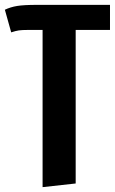

<svg xmlns="http://www.w3.org/2000/svg" viewBox="-27 -550 474 789"><path d="M425 -427H284V204L148 219V-427H90Q63 -427 50 -425Q37 -423 19 -417L-7 -510Q16 -521 43.5 -525.5Q71 -530 124 -530H425Z"/></svg>

Font: Fira Sans Compressed SemiBold
Style: Regular
Weight: 600
Width: 1
Designer: bBox Type GmbH & Carrois Corporate GbR & Edenspiekermann AG
Foundry: bBox Type GmbH & Carrois Corporate GbR & Edenspiekermann AG
Version: Version 4.301